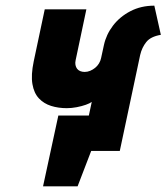

<svg xmlns="http://www.w3.org/2000/svg" viewBox="-20 -533 588 678"><path d="M186 -125 132 125H254L302 0H336L363 -125ZM267 0H403L475 -339Q481 -365 496.5 -384.5Q512 -404 548 -410L525 -513Q478 -513 440.5 -493.5Q403 -474 379 -442.5Q355 -411 347 -374L337 -328Q335 -318 329.5 -309Q324 -300 316 -293.5Q308 -287 298.5 -283Q289 -279 279 -279Q270 -279 263 -282Q256 -285 252 -290.5Q248 -296 246.5 -303.5Q245 -311 247 -320L285 -500H138L99 -316Q89 -268 94.5 -236Q100 -204 117.5 -185.5Q135 -167 160.5 -159Q186 -151 216 -151Q233 -151 251 -154.5Q269 -158 283 -163Q297 -168 304 -173Z"/></svg>

Font: Advent Pro ExtraBold
Style: Italic
Weight: 800
Italic angle: -12°
Version: Version 3.000